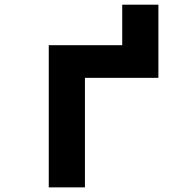

<svg xmlns="http://www.w3.org/2000/svg" viewBox="-20 -808 790 828"><path d="M190.3 -613.1H663.1V-472.3H346.3V0H190.3ZM507.1 -787.8H663.1V-603.1H507.1Z"/></svg>

Font: Martian Mono VF sWd Rg
Style: Regular
Weight: 400
Width: 6
Monospace: yes
Designer: Roman Shamin
Foundry: Evil Martians
Version: Version 1.100